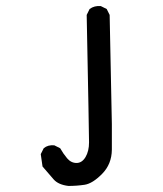

<svg xmlns="http://www.w3.org/2000/svg" viewBox="-20 -486 540 637"><path d="M207 130.9Q173.8 127 158.2 109.4Q142.6 91.8 121.1 66.4L115.2 25.4L125 5.9Q138.7 -5.9 160.2 -3.9L179.7 5.9Q189.5 23.4 202.6 39.1Q215.8 54.7 233.9 54.7Q252 54.7 263.7 35.2Q275.4 15.6 275.4 -13.7Q275.4 -43 267.6 -436.5L277.3 -456.1Q293 -467.8 314.5 -465.8L334 -456.1L343.8 -436.5Q350.6 -112.3 351.1 -74.7Q351.6 -37.1 351.1 10.7Q350.6 58.6 318.8 90.8Q287.1 123 260.7 127Q234.4 130.9 207 130.9Z"/></svg>

Font: JasonHandwriting1
Style: Regular
Weight: 400
Version: Version 1.48.20